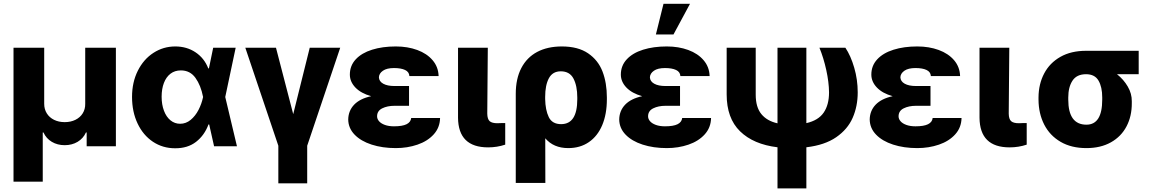

<svg xmlns="http://www.w3.org/2000/svg" viewBox="-20 -787 6207 1033"><path d="M52.7 -530.3H217.8V-228.5Q217.8 -199.7 231.7 -177.2Q245.6 -154.8 270.8 -142.3Q295.9 -129.9 328.1 -129.9Q360.4 -129.9 385.7 -142.3Q411.1 -154.8 425 -177.2Q439 -199.7 438.5 -228.5V-530.3H603.5V0H446.3V-74.2H442.4Q427.7 -42 397.5 -23.9Q367.2 -5.9 328.1 -5.9Q289.1 -5.9 258.8 -23.9Q228.5 -42 213.9 -74.2H210V190.4H52.7Z M690.4 -265.6Q690.4 -344.2 721.4 -406.2Q752.4 -468.3 805.7 -502.7Q858.9 -537.1 922.9 -537.1Q984.9 -537.1 1032 -505.6Q1079.1 -474.1 1100.6 -418.9H1104L1127 -530.3H1248L1191.9 -265.1L1254.9 0H1131.8L1105.5 -117.2H1101.6Q1080.1 -59.1 1034.9 -23.9Q989.7 11.2 921.9 10.7Q855.5 10.7 802.7 -24.4Q750 -59.6 720.2 -122.6Q690.4 -185.5 690.4 -265.6ZM949.2 -121.1Q980.5 -121.1 1005.9 -142.1Q1031.2 -163.1 1048.1 -195.8Q1064.9 -228.5 1072.3 -263.7L1072.8 -265.1L1072.3 -266.6Q1060.5 -327.6 1031.7 -367.9Q1002.9 -408.2 953.1 -408.2Q920.4 -408.2 897.2 -390.4Q874 -372.6 861.8 -340.6Q849.6 -308.6 849.6 -266.6Q849.6 -224.6 862.1 -191.4Q874.5 -158.2 897.2 -139.6Q919.9 -121.1 949.2 -121.1Z M1464.8 -530.3 1557.6 -172.9 1646.5 -530.3H1810.5L1632.8 -2.9V199.2H1477.5V-2.9L1299.8 -530.3Z M1977.1 -269.5Q1922.4 -284.7 1892.3 -315.9Q1862.3 -347.2 1862.3 -385.7Q1862.3 -433.6 1894 -467.8Q1925.8 -502 1981.7 -519.5Q2037.6 -537.1 2109.4 -537.1Q2172.9 -537.1 2224.9 -518.1Q2276.9 -499 2307.6 -462.9Q2338.4 -426.8 2339.8 -377.9H2182.6Q2181.2 -400.4 2159.2 -410.6Q2137.2 -420.9 2099.6 -420.9Q2061 -420.9 2040.3 -406.5Q2019.5 -392.1 2018.6 -371.1Q2019.5 -349.1 2041.7 -336.7Q2064 -324.2 2102.5 -324.2H2180.7V-217.8H2102.5Q2064 -217.8 2036.4 -204.1Q2008.8 -190.4 2008.8 -161.1Q2008.8 -147 2019.3 -134.8Q2029.8 -122.6 2050.5 -115Q2071.3 -107.4 2099.6 -107.4Q2145 -107.4 2167.5 -118.7Q2189.9 -129.9 2192.4 -152.3H2347.7Q2346.7 -100.6 2313.5 -64Q2280.3 -27.3 2226.1 -8.8Q2171.9 9.8 2109.4 9.8Q2037.6 9.8 1979.5 -9Q1921.4 -27.8 1887.7 -62.7Q1854 -97.7 1853.5 -144.5Q1854.5 -191.4 1885.5 -223.9Q1916.5 -256.3 1977.1 -269.5Z M2604.5 -530.3 2601.6 -175.8Q2602.1 -146 2614.5 -135Q2627 -124 2656.2 -124Q2675.8 -124 2682.6 -125H2698.2V-8.8Q2654.3 5.9 2606.4 5.9Q2445.8 5.9 2444.3 -153.3V-530.3Z M3002.9 -537.1Q3089.8 -537.1 3144 -500.2Q3198.2 -463.4 3221.7 -402.1Q3245.1 -340.8 3245.1 -262.7V-252.9Q3245.1 -173.3 3220.2 -114Q3195.3 -54.7 3148.4 -22.5Q3101.6 9.8 3037.1 9.8Q2958.5 9.8 2913.6 -43L2914.1 197.3H2754.9V-282.2Q2754.9 -363.3 2784.7 -420.7Q2814.5 -478 2870.1 -507.6Q2925.8 -537.1 3002.9 -537.1ZM2999 -119.1Q3085.9 -119.1 3085.9 -252.9V-262.7Q3085.9 -325.2 3065.4 -364.3Q3044.9 -403.3 2997.1 -403.3Q2953.1 -403.3 2933.1 -366Q2913.1 -328.6 2913.1 -265.6V-254.4Q2914.1 -195.3 2932.4 -157.2Q2950.7 -119.1 2999 -119.1Z M3435.1 -269.5Q3380.4 -284.7 3350.3 -315.9Q3320.3 -347.2 3320.3 -385.7Q3320.3 -433.6 3352.1 -467.8Q3383.8 -502 3439.7 -519.5Q3495.6 -537.1 3567.4 -537.1Q3630.9 -537.1 3682.9 -518.1Q3734.9 -499 3765.6 -462.9Q3796.4 -426.8 3797.9 -377.9H3640.6Q3639.2 -400.4 3617.2 -410.6Q3595.2 -420.9 3557.6 -420.9Q3519 -420.9 3498.3 -406.5Q3477.5 -392.1 3476.6 -371.1Q3477.5 -349.1 3499.8 -336.7Q3522 -324.2 3560.5 -324.2H3638.7V-217.8H3560.5Q3522 -217.8 3494.4 -204.1Q3466.8 -190.4 3466.8 -161.1Q3466.8 -147 3477.3 -134.8Q3487.8 -122.6 3508.5 -115Q3529.3 -107.4 3557.6 -107.4Q3603 -107.4 3625.5 -118.7Q3647.9 -129.9 3650.4 -152.3H3805.7Q3804.7 -100.6 3771.5 -64Q3738.3 -27.3 3684.1 -8.8Q3629.9 9.8 3567.4 9.8Q3495.6 9.8 3437.5 -9Q3379.4 -27.8 3345.7 -62.7Q3312 -97.7 3311.5 -144.5Q3312.5 -191.4 3343.5 -223.9Q3374.5 -256.3 3435.1 -269.5ZM3549.8 -766.6H3692.4L3603.5 -601.6H3508.8Z M4045.9 -530.3V-277.3Q4045.9 -210.4 4076.2 -173.3Q4106.4 -136.2 4163.1 -123.5V-530.3H4318.4V-124.5Q4382.8 -139.2 4411.6 -181.2Q4440.4 -223.1 4440.4 -290Q4439.9 -344.7 4425.5 -410.2Q4411.1 -475.6 4388.7 -530.3H4528.3Q4557.1 -487.3 4575.9 -422.9Q4594.7 -358.4 4594.7 -290Q4594.7 -215.3 4567.6 -153.3Q4540.5 -91.3 4479 -48.8Q4417.5 -6.3 4318.4 5.4V226.6H4163.1V5.4Q4033.7 -10.3 3961.7 -80.6Q3889.6 -150.9 3889.6 -279.3V-530.3Z M4782.7 -269.5Q4728 -284.7 4698 -315.9Q4668 -347.2 4668 -385.7Q4668 -433.6 4699.7 -467.8Q4731.4 -502 4787.4 -519.5Q4843.3 -537.1 4915 -537.1Q4978.5 -537.1 5030.5 -518.1Q5082.5 -499 5113.3 -462.9Q5144 -426.8 5145.5 -377.9H4988.3Q4986.8 -400.4 4964.8 -410.6Q4942.9 -420.9 4905.3 -420.9Q4866.7 -420.9 4845.9 -406.5Q4825.2 -392.1 4824.2 -371.1Q4825.2 -349.1 4847.4 -336.7Q4869.6 -324.2 4908.2 -324.2H4986.3V-217.8H4908.2Q4869.6 -217.8 4842 -204.1Q4814.5 -190.4 4814.5 -161.1Q4814.5 -147 4825 -134.8Q4835.4 -122.6 4856.2 -115Q4877 -107.4 4905.3 -107.4Q4950.7 -107.4 4973.1 -118.7Q4995.6 -129.9 4998 -152.3H5153.3Q5152.3 -100.6 5119.1 -64Q5085.9 -27.3 5031.7 -8.8Q4977.5 9.8 4915 9.8Q4843.3 9.8 4785.2 -9Q4727.1 -27.8 4693.4 -62.7Q4659.7 -97.7 4659.2 -144.5Q4660.2 -191.4 4691.2 -223.9Q4722.2 -256.3 4782.7 -269.5Z M5410.2 -530.3 5407.2 -175.8Q5407.7 -146 5420.2 -135Q5432.6 -124 5461.9 -124Q5481.4 -124 5488.3 -125H5503.9V-8.8Q5460 5.9 5412.1 5.9Q5251.5 5.9 5250 -153.3V-530.3Z M5823.2 -513.7H6106.4V-387.7H5989.7Q6025.4 -359.4 6047.6 -321.3Q6069.8 -283.2 6069.3 -242.2V-232.4Q6069.8 -162.1 6041 -107.2Q6012.2 -52.2 5956.8 -21.2Q5901.4 9.8 5825.2 9.8Q5744.1 9.8 5686.3 -23.9Q5628.4 -57.6 5598.1 -116.7Q5567.9 -175.8 5567.4 -251V-262.7Q5567.9 -335 5597.9 -391.8Q5627.9 -448.7 5685.3 -481.2Q5742.7 -513.7 5823.2 -513.7ZM5825.2 -116.2Q5910.2 -116.2 5910.2 -251V-262.7Q5910.2 -319.3 5890.1 -353.5Q5870.1 -387.7 5823.2 -387.7Q5772.9 -387.7 5750.2 -353Q5727.5 -318.4 5727.5 -262.7V-251Q5727.5 -116.2 5825.2 -116.2Z"/></svg>

Font: Pretendard ExtraBold
Style: Regular
Weight: 800
Designer: Base glyphs from Inter by Rasmus Andersson; Hangeul glyphs from Noto Sans CJK(Source Han Sans) by Jang Soo-young and Kan
Foundry: Kil Hyung-jin
Version: Version 1.309